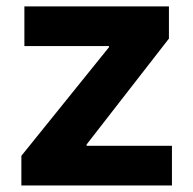

<svg xmlns="http://www.w3.org/2000/svg" viewBox="-20 -565 587 585"><path d="M45.1 0H503.9V-120.7H244V-125L494.7 -447.4V-545.5H54.3V-424.7H312.1V-421.2L45.1 -90.2Z"/></svg>

Font: RED Number
Style: Bold
Weight: 700
Designer: RED UED
Foundry: rsms
Version: Version 1.003;FEAKit 1.0